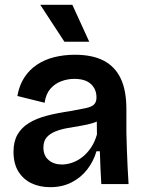

<svg xmlns="http://www.w3.org/2000/svg" viewBox="-20 -763 602 796"><path d="M188 13Q145 13 111 -3Q77 -19 56.5 -51.5Q36 -84 36 -134Q36 -176 52.5 -205Q69 -234 100 -253Q131 -272 175 -283.5Q219 -295 275 -303Q314 -310 337 -315Q360 -320 370 -330Q380 -340 380 -359Q380 -393 357 -414.5Q334 -436 288 -436Q260 -436 233.5 -426Q207 -416 188.5 -394.5Q170 -373 165 -337L52 -365Q60 -410 81 -442Q102 -474 133.5 -495Q165 -516 205 -526Q245 -536 291 -536Q363 -536 410 -511.5Q457 -487 480.5 -437.5Q504 -388 504 -311V-214Q505 -180 506 -143.5Q507 -107 509 -71Q511 -35 513 0H400Q398 -31 396.5 -65.5Q395 -100 394 -136H380Q368 -95 342 -61Q316 -27 277 -7Q238 13 188 13ZM237 -81Q257 -81 279 -88.5Q301 -96 321 -111.5Q341 -127 357 -150.5Q373 -174 382 -206L381 -278L406 -276Q391 -261 367 -253.5Q343 -246 315 -241.5Q287 -237 259.5 -232Q232 -227 209.5 -218Q187 -209 173.5 -193.5Q160 -178 160 -151Q160 -118 181.5 -99.5Q203 -81 237 -81ZM247 -590 147 -743H280L350 -590Z"/></svg>

Font: Bricolage Grotesque 36pt SemiBold
Style: Regular
Weight: 600
Designer: Mathieu Triay
Foundry: Atelier Triay
Version: Version 1.001;gftools[0.9.33.dev8+g029e19f]